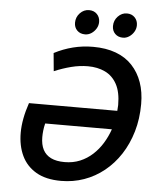

<svg xmlns="http://www.w3.org/2000/svg" viewBox="-60 -952 844 1018"><g transform="rotate(5 362.0 -443.5)"><path d="M303 14Q222 14 170 -16.5Q118 -47 93 -100Q68 -153 68 -222Q68 -258 75.5 -298Q83 -338 98 -382H568Q568 -389 569 -397.5Q570 -406 570 -413Q570 -482 547 -524Q524 -566 484 -585Q444 -604 393 -604Q349 -604 304 -592.5Q259 -581 214 -562L205 -658Q253 -683 304.5 -696Q356 -709 411 -709Q480 -709 532.5 -689.5Q585 -670 620 -632.5Q655 -595 673 -544Q691 -493 691 -429Q691 -350 671 -282Q651 -214 615.5 -159.5Q580 -105 531.5 -66Q483 -27 425 -6.5Q367 14 303 14ZM313 -87Q358 -87 395 -102.5Q432 -118 461.5 -145Q491 -172 512.5 -207Q534 -242 548 -282H193Q188 -262 186 -243.5Q184 -225 184 -209Q184 -169 198 -142Q212 -115 240.5 -101Q269 -87 313 -87ZM564 -771Q538 -771 522 -787Q506 -803 506 -828Q506 -858 526.5 -879.5Q547 -901 574 -901Q600 -901 616 -884.5Q632 -868 632 -843Q632 -824 622 -807.5Q612 -791 596.5 -781Q581 -771 564 -771ZM362 -771Q336 -771 320 -787Q304 -803 304 -828Q304 -858 324.5 -879.5Q345 -901 373 -901Q399 -901 415 -884.5Q431 -868 431 -843Q431 -824 421 -807.5Q411 -791 395.5 -781Q380 -771 362 -771Z"/></g></svg>

Font: Ubuntu Sans SemiBold
Style: Italic
Weight: 600
Italic angle: -13.5°
Designer: Dalton Maag Ltd
Foundry: Dalton Maag Ltd
Version: Version 1.006